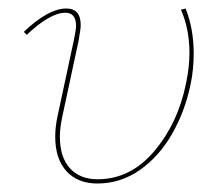

<svg xmlns="http://www.w3.org/2000/svg" viewBox="-20 -429 524 452"><path d="M110 -107Q110 -131 116 -158L154 -335Q159 -358 159 -368Q159 -399 134 -399Q98 -399 43 -347L36 -354Q94 -409 136 -409Q170 -409 170 -370Q170 -361 165 -333L127 -156Q121 -129 121 -107Q121 -59 144.5 -33Q168 -7 210 -7Q287 -7 343 -73Q399 -139 418 -233Q426 -271 426 -304Q426 -361 406 -406L417 -409Q436 -361 436 -303Q436 -266 429 -232Q416 -168 385.5 -114.5Q355 -61 309.5 -29Q264 3 209 3Q163 3 136.5 -26Q110 -55 110 -107Z"/></svg>

Font: Ysabeau Hairline
Style: Italic
Weight: 100
Italic angle: -12°
Designer: Christian Thalmann (Catharsis Fonts)
Version: Version 0.003